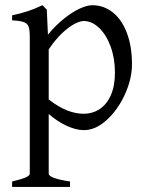

<svg xmlns="http://www.w3.org/2000/svg" viewBox="-20 -489 570 743"><path d="M168.5 -47.9V183.1Q168.5 200.7 251 213.4V234.4H26.9V213.4Q61.5 205.1 78.4 198Q95.2 190.9 95.2 183.1V-347.2Q95.2 -373.5 90.8 -385.7Q86.4 -397.9 72.5 -403.3Q58.6 -408.7 26.9 -410.2V-429.7Q61 -437 88.4 -446Q115.7 -455.1 144 -468.8L161.1 -451.7L165.5 -355Q196.3 -392.1 228.8 -417.7Q261.2 -443.4 289.3 -456.1Q317.4 -468.8 336.9 -468.8Q381.3 -468.8 416.3 -441.2Q451.2 -413.6 470.9 -361.8Q490.7 -310.1 490.7 -240.2Q490.7 -184.1 463.6 -124.3Q436.5 -64.5 393.3 -24.9Q350.1 14.6 304.2 14.6Q274.9 14.6 238.5 -2Q202.1 -18.6 168.5 -47.9ZM168.5 -297.9V-104Q209 -73.2 241.5 -61Q273.9 -48.8 303.2 -48.8Q338.4 -48.8 366 -67.1Q393.6 -85.4 409.2 -121.3Q424.8 -157.2 424.8 -208Q424.8 -263.2 408 -309.1Q391.1 -355 363.3 -381.3Q335.4 -407.7 304.2 -407.7Q290.5 -407.7 269.3 -397Q248 -386.2 221.4 -361.6Q194.8 -336.9 168.5 -297.9Z"/></svg>

Font: David Libre
Style: Regular
Weight: 400
Version: Version 1.000